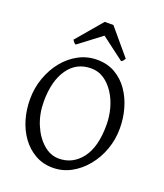

<svg xmlns="http://www.w3.org/2000/svg" viewBox="-154 -944 909 1061"><g transform="rotate(20 300.5 -413.0)"><path d="M35 -299Q35 -365 56.5 -425Q78 -485 115.5 -531Q153 -577 203 -603.5Q253 -630 311 -630Q371 -630 417 -603.5Q463 -577 494 -532.5Q525 -488 541 -432Q557 -376 557 -316Q557 -250 535.5 -190.5Q514 -131 475.5 -84.5Q437 -38 387.5 -11.5Q338 15 282 15Q224 15 178 -11Q132 -37 100 -81Q68 -125 51.5 -181Q35 -237 35 -299ZM481 -308Q481 -358 468 -405.5Q455 -453 430 -491Q405 -529 371.5 -551.5Q338 -574 296 -574Q209 -574 160 -503.5Q111 -433 111 -313Q111 -240 136.5 -179Q162 -118 204 -81Q246 -44 296 -44Q377 -44 429 -111Q481 -178 481 -308ZM456 -689Q450 -680 447 -676Q444 -672 436 -668L302 -769L169 -668Q161 -672 158 -676Q155 -680 148 -689L277 -841H328Z"/></g></svg>

Font: ChillKai
Style: Regular
Weight: 400
Designer: ChillType
Foundry: 寒蝉字型
Version: Version 2.000